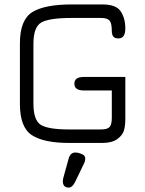

<svg xmlns="http://www.w3.org/2000/svg" viewBox="-20 -641 650 861"><path d="M356.4 92.8 317.4 173.8Q304.7 200.2 288.1 200.2Q261.7 200.2 261.7 170.9Q261.7 166 264.6 154.3L288.1 69.3Q295.9 43 317.4 43Q331.1 43 346.7 49.8Q362.3 55.7 362.3 69.3Q362.3 83 356.4 92.8ZM481.4 -235.4H355.5Q313.5 -235.4 313.5 -265.6Q313.5 -295.9 355.5 -295.9H542V-109.4Q542 -78.1 536.1 -56.6Q530.3 -35.2 506.3 -17.6Q482.4 0 439.5 0H290Q175.8 0 122.6 -35.2Q69.3 -70.3 69.3 -174.8V-446.3Q69.3 -551.8 124.5 -586.4Q179.7 -621.1 301.8 -621.1H439.5Q501 -621.1 521.5 -589.8Q542 -558.6 542 -513.7Q542 -468.8 511.7 -468.8Q509.8 -468.8 508.8 -468.8Q481.4 -468.8 481.4 -502Q481.4 -537.1 471.2 -548.8Q460.9 -560.5 432.6 -560.5H301.8Q200.2 -560.5 165 -540Q129.9 -519.5 129.9 -444.3V-176.8Q129.9 -101.6 163.1 -81.1Q196.3 -60.5 290 -60.5H432.6Q461.9 -60.5 471.7 -71.8Q481.4 -83 481.4 -113.3Z"/></svg>

Font: Jura
Style: Medium
Weight: 500
Version: Version 2.6.1